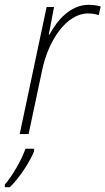

<svg xmlns="http://www.w3.org/2000/svg" viewBox="-60 -558 439 799"><path d="M22 0H59L116 -269C141 -387 215 -502 306 -502C324 -502 339 -499 351 -495L359 -531C346 -535 328 -538 309 -538C233 -538 177 -473 146 -414H143L165 -529H134ZM-40 210V221H-19C21 182 64 116 82 71V61H46C29 110 -10 176 -40 210Z"/></svg>

Font: Noto Sans SemiCondensed ExtraLight
Style: Italic
Weight: 200
Width: 4
Italic angle: -12°
Designer: Monotype Design Team
Foundry: Monotype Imaging Inc.
Version: Version 2.013